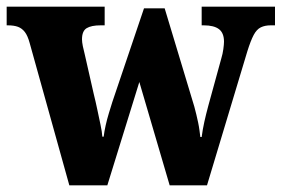

<svg xmlns="http://www.w3.org/2000/svg" viewBox="-24 -556 845 576"><path d="M65 -427Q59 -449 50.5 -460Q42 -471 30 -475.5Q18 -480 -1 -480H-4V-536H290V-480H278Q250 -480 236 -471.5Q222 -463 222 -438Q222 -430 224.5 -417.5Q227 -405 230 -394L257 -275Q263 -251 268 -227Q273 -203 277.5 -182Q282 -161 283 -146H287Q289 -162 293 -180Q297 -198 302.5 -216Q308 -234 313 -250L408 -531H470L559 -236Q562 -225 565 -212.5Q568 -200 570.5 -188Q573 -176 574.5 -164.5Q576 -153 577 -145H581Q584 -168 589 -190.5Q594 -213 601 -239L640 -381Q644 -394 646 -408.5Q648 -423 648 -431Q648 -457 633 -468.5Q618 -480 587 -480H581V-536H801V-480H788Q771 -480 758.5 -474Q746 -468 737 -451Q728 -434 718 -402L597 0H485L394 -310L298 0H184Z"/></svg>

Font: Noto Serif Khmer SemiCondensed ExtraBold
Style: Regular
Weight: 800
Width: 4
Designer: Danh Hong and the Monotype Design Team
Foundry: Monotype Imaging Inc.
Version: Version 2.004